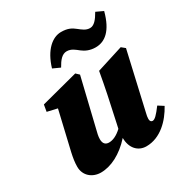

<svg xmlns="http://www.w3.org/2000/svg" viewBox="-173 -866 965 1013"><g transform="rotate(-30 309.0 -359.0)"><path d="M202 -589 246 -569C266 -605 286 -629 314 -629C342 -629 361 -611 379 -597C398 -582 424 -570 458 -570C515 -570 564 -608 592 -714L549 -734C528 -697 508 -673 483 -673C458 -673 440 -689 422 -703C401 -720 380 -732 339 -732C286 -732 231 -686 202 -589ZM429 16C516 16 581 -53 618 -121L585 -142C555 -102 538 -84 524 -84C515 -84 509 -91 509 -104C509 -114 511 -125 515 -141L594 -487L572 -505L411 -454C403 -409 395 -366 386 -323L352 -165C350 -156 348 -147 346 -138C317 -111 291 -100 268 -100C250 -100 234 -109 234 -139C234 -158 239 -176 244 -196L314 -487L295 -505L70 -446L63 -405L124 -391L69 -156C62 -125 58 -98 58 -73C58 -18 101 16 152 16C213 16 282 -18 342 -85C342 -23 378 16 429 16Z"/></g></svg>

Font: Source Serif Pro Black
Style: Italic
Weight: 900
Italic angle: -12°
Designer: Frank Grießhammer
Foundry: Adobe Systems Incorporated
Version: Version 3.001;hotconv 1.0.111;makeotfexe 2.5.65597